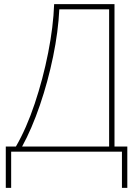

<svg xmlns="http://www.w3.org/2000/svg" viewBox="-20 -734 670 929"><path d="M508 -689V-25H87Q134 -111 173 -225Q212 -339 237 -460.5Q262 -582 267 -689ZM534 -714H242Q238 -605 213 -478.5Q188 -352 148 -232.5Q108 -113 57 -25H8V175H34V0H570V175H596V-25H534Z"/></svg>

Font: Noto Sans UI Thin
Style: Regular
Weight: 250
Designer: Monotype Design Team
Foundry: Monotype Imaging Inc.
Version: Version 1.901